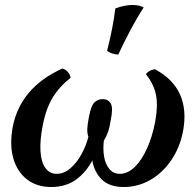

<svg xmlns="http://www.w3.org/2000/svg" viewBox="-20 -742 788 771"><path d="M186 9Q128 9 88.5 -21.5Q49 -52 33.5 -106Q18 -160 31 -232Q62 -391 231 -467Q245 -462 252.5 -453Q260 -444 264 -430Q219 -395 191.5 -350Q164 -305 151 -235Q140 -178 142.5 -135Q145 -92 162 -68Q179 -44 207 -44Q237 -44 262.5 -66Q288 -88 307 -122.5Q326 -157 335 -193Q330 -206 330.5 -223.5Q331 -241 337 -272Q346 -319 360 -331.5Q374 -344 392 -344Q415 -344 425 -326Q435 -308 424 -256Q420 -230 414.5 -213.5Q409 -197 397 -177Q393 -144 398 -113.5Q403 -83 419 -63.5Q435 -44 462 -44Q492 -44 520 -70.5Q548 -97 569.5 -144Q591 -191 603 -252Q615 -317 606.5 -360.5Q598 -404 566 -444Q578 -461 602 -464Q674 -426 702.5 -363.5Q731 -301 715 -215Q702 -148 666.5 -97Q631 -46 582 -18.5Q533 9 477 9Q419 9 388 -22Q357 -53 349.5 -103.5Q342 -154 353 -215L388 -206Q376 -145 350 -96.5Q324 -48 283.5 -19.5Q243 9 186 9ZM455 -523Q428 -524 410 -538Q423 -589 431 -631Q439 -673 443 -708Q480 -722 513 -722Q540 -722 557 -712Q532 -674 505 -623.5Q478 -573 455 -523Z"/></svg>

Font: Vollkorn Medium
Style: Italic
Weight: 500
Italic angle: -11°
Designer: Friedrich Althausen
Foundry: Friedrich Althausen
Version: Version 5.000